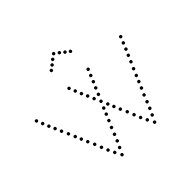

<svg xmlns="http://www.w3.org/2000/svg" viewBox="-169 -934 1138 1138"><g transform="rotate(-45 400.0 -365.0)"><path d="M400 -710Q390 -710 390 -720Q390 -730 400 -730Q410 -730 410 -720Q410 -710 400 -710ZM428 -690Q418 -690 418 -700Q418 -710 428 -710Q438 -710 438 -700Q438 -690 428 -690ZM454 -669Q444 -669 444 -679Q444 -689 454 -689Q464 -689 464 -679Q464 -669 454 -669ZM480 -649Q470 -649 470 -659Q470 -669 480 -669Q490 -669 490 -659Q490 -649 480 -649ZM372 -690Q362 -690 362 -700Q362 -710 372 -710Q382 -710 382 -700Q382 -690 372 -690ZM346 -669Q336 -669 336 -679Q336 -689 346 -689Q356 -689 356 -679Q356 -669 346 -669ZM320 -649Q310 -649 310 -659Q310 -669 320 -669Q330 -669 330 -659Q330 -649 320 -649ZM61 -463Q51 -463 51 -473Q51 -483 61 -483Q71 -483 71 -473Q71 -463 61 -463ZM76 -426Q66 -426 66 -436Q66 -446 76 -446Q86 -446 86 -436Q86 -426 76 -426ZM92 -390Q82 -390 82 -400Q82 -410 92 -410Q102 -410 102 -400Q102 -390 92 -390ZM108 -352Q98 -352 98 -362Q98 -372 108 -372Q118 -372 118 -362Q118 -352 108 -352ZM126 -312Q116 -312 116 -322Q116 -332 126 -332Q136 -332 136 -322Q136 -312 126 -312ZM143 -272Q133 -272 133 -282Q133 -292 143 -292Q153 -292 153 -282Q153 -272 143 -272ZM158 -236Q148 -236 148 -246Q148 -256 158 -256Q168 -256 168 -246Q168 -236 158 -236ZM174 -198Q164 -198 164 -208Q164 -218 174 -218Q184 -218 184 -208Q184 -198 174 -198ZM192 -158Q182 -158 182 -168Q182 -178 192 -178Q202 -178 202 -168Q202 -158 192 -158ZM208 -117Q198 -117 198 -127Q198 -137 208 -137Q218 -137 218 -127Q218 -117 208 -117ZM224 -78Q214 -78 214 -88Q214 -98 224 -98Q234 -98 234 -88Q234 -78 224 -78ZM263 0Q253 0 253 -10Q253 -20 263 -20Q273 -20 273 -10Q273 0 263 0ZM242 -40Q232 -40 232 -50Q232 -60 242 -60Q252 -60 252 -50Q252 -40 242 -40ZM46 -500Q36 -500 36 -510Q36 -520 46 -520Q56 -520 56 -510Q56 -500 46 -500ZM464 -463Q454 -463 454 -473Q454 -483 464 -483Q474 -483 474 -473Q474 -463 464 -463ZM449 -426Q439 -426 439 -436Q439 -446 449 -446Q459 -446 459 -436Q459 -426 449 -426ZM433 -390Q423 -390 423 -400Q423 -410 433 -410Q443 -410 443 -400Q443 -390 433 -390ZM417 -352Q407 -352 407 -362Q407 -372 417 -372Q427 -372 427 -362Q427 -352 417 -352ZM399 -312Q389 -312 389 -322Q389 -332 399 -332Q409 -332 409 -322Q409 -312 399 -312ZM382 -272Q372 -272 372 -282Q372 -292 382 -292Q392 -292 392 -282Q392 -272 382 -272ZM367 -236Q357 -236 357 -246Q357 -256 367 -256Q377 -256 377 -246Q377 -236 367 -236ZM351 -198Q341 -198 341 -208Q341 -218 351 -218Q361 -218 361 -208Q361 -198 351 -198ZM333 -158Q323 -158 323 -168Q323 -178 333 -178Q343 -178 343 -168Q343 -158 333 -158ZM317 -117Q307 -117 307 -127Q307 -137 317 -137Q327 -137 327 -127Q327 -117 317 -117ZM301 -78Q291 -78 291 -88Q291 -98 301 -98Q311 -98 311 -88Q311 -78 301 -78ZM283 -40Q273 -40 273 -50Q273 -60 283 -60Q293 -60 293 -50Q293 -40 283 -40ZM479 -500Q469 -500 469 -510Q469 -520 479 -520Q489 -520 489 -510Q489 -500 479 -500ZM334 -463Q324 -463 324 -473Q324 -483 334 -483Q344 -483 344 -473Q344 -463 334 -463ZM349 -426Q339 -426 339 -436Q339 -446 349 -446Q359 -446 359 -436Q359 -426 349 -426ZM365 -390Q355 -390 355 -400Q355 -410 365 -410Q375 -410 375 -400Q375 -390 365 -390ZM381 -352Q371 -352 371 -362Q371 -372 381 -372Q391 -372 391 -362Q391 -352 381 -352ZM416 -272Q406 -272 406 -282Q406 -292 416 -292Q426 -292 426 -282Q426 -272 416 -272ZM431 -236Q421 -236 421 -246Q421 -256 431 -256Q441 -256 441 -246Q441 -236 431 -236ZM447 -198Q437 -198 437 -208Q437 -218 447 -218Q457 -218 457 -208Q457 -198 447 -198ZM465 -158Q455 -158 455 -168Q455 -178 465 -178Q475 -178 475 -168Q475 -158 465 -158ZM481 -117Q471 -117 471 -127Q471 -137 481 -137Q491 -137 491 -127Q491 -117 481 -117ZM497 -78Q487 -78 487 -88Q487 -98 497 -98Q507 -98 507 -88Q507 -78 497 -78ZM536 0Q526 0 526 -10Q526 -20 536 -20Q546 -20 546 -10Q546 0 536 0ZM515 -40Q505 -40 505 -50Q505 -60 515 -60Q525 -60 525 -50Q525 -40 515 -40ZM319 -500Q309 -500 309 -510Q309 -520 319 -520Q329 -520 329 -510Q329 -500 319 -500ZM737 -463Q727 -463 727 -473Q727 -483 737 -483Q747 -483 747 -473Q747 -463 737 -463ZM722 -426Q712 -426 712 -436Q712 -446 722 -446Q732 -446 732 -436Q732 -426 722 -426ZM706 -390Q696 -390 696 -400Q696 -410 706 -410Q716 -410 716 -400Q716 -390 706 -390ZM690 -352Q680 -352 680 -362Q680 -372 690 -372Q700 -372 700 -362Q700 -352 690 -352ZM672 -312Q662 -312 662 -322Q662 -332 672 -332Q682 -332 682 -322Q682 -312 672 -312ZM655 -272Q645 -272 645 -282Q645 -292 655 -292Q665 -292 665 -282Q665 -272 655 -272ZM640 -236Q630 -236 630 -246Q630 -256 640 -256Q650 -256 650 -246Q650 -236 640 -236ZM624 -198Q614 -198 614 -208Q614 -218 624 -218Q634 -218 634 -208Q634 -198 624 -198ZM606 -158Q596 -158 596 -168Q596 -178 606 -178Q616 -178 616 -168Q616 -158 606 -158ZM590 -117Q580 -117 580 -127Q580 -137 590 -137Q600 -137 600 -127Q600 -117 590 -117ZM574 -78Q564 -78 564 -88Q564 -98 574 -98Q584 -98 584 -88Q584 -78 574 -78ZM556 -40Q546 -40 546 -50Q546 -60 556 -60Q566 -60 566 -50Q566 -40 556 -40ZM752 -500Q742 -500 742 -510Q742 -520 752 -520Q762 -520 762 -510Q762 -500 752 -500Z"/></g></svg>

Font: Raleway Dots 
Style: Regular
Weight: 400
Version: Version 1.000